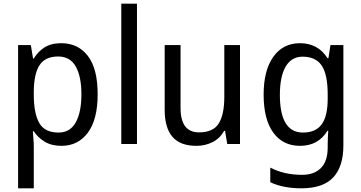

<svg xmlns="http://www.w3.org/2000/svg" viewBox="-20 -780 1957 1040"><path d="M312 -546Q403 -546 456 -477Q509 -408 509 -269Q509 -133 456 -61.5Q403 10 313 10Q259 10 222 -12.5Q185 -35 163 -69H158Q159 -51 161 -28Q163 -5 163 13V240H78V-536H147L159 -463H163Q186 -501 221.5 -523.5Q257 -546 312 -546ZM295 -474Q225 -474 194.5 -427.5Q164 -381 163 -286V-268Q163 -166 192.5 -114Q222 -62 297 -62Q360 -62 390.5 -117.5Q421 -173 421 -269Q421 -365 390.5 -419.5Q360 -474 295 -474Z M722 0H637V-760H722Z M1280 -536V0H1211L1199 -71H1194Q1171 -30 1131 -10Q1091 10 1044 10Q956 10 914 -39Q872 -88 872 -186V-536H958V-195Q958 -63 1058 -63Q1135 -63 1165 -111.5Q1195 -160 1195 -255V-536Z M1605 -546Q1652 -546 1689.5 -526.5Q1727 -507 1754 -465H1759L1770 -536H1840V8Q1840 122 1785 181Q1730 240 1613 240Q1513 240 1444 207V128Q1519 167 1616 167Q1682 167 1718.5 130Q1755 93 1755 19V0Q1755 -14 1756 -36Q1757 -58 1758 -72H1754Q1704 10 1605 10Q1512 10 1460 -62Q1408 -134 1408 -267Q1408 -399 1460.5 -472.5Q1513 -546 1605 -546ZM1619 -473Q1559 -473 1527.5 -419.5Q1496 -366 1496 -266Q1496 -62 1621 -62Q1690 -62 1722.5 -106.5Q1755 -151 1755 -246V-268Q1755 -377 1722.5 -425Q1690 -473 1619 -473Z"/></svg>

Font: Noto Sans Khmer SemiCondensed
Style: Regular
Weight: 400
Width: 4
Designer: Danh Hong and the Monotype Design Team
Foundry: Monotype Imaging Inc.
Version: Version 2.004; ttfautohint (v1.8.4.7-5d5b)